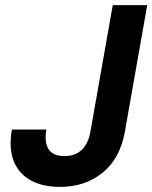

<svg xmlns="http://www.w3.org/2000/svg" viewBox="-20 -720 597 752"><path d="M214.6 12Q146.3 12 99.5 -14.1Q52.7 -40.1 33.3 -90.4Q13.9 -140.7 26.6 -212.6H161.4Q156 -180.6 161.4 -157Q166.7 -133.5 184.2 -121.1Q201.7 -108.7 232.4 -108.7Q262.1 -108.7 282.9 -120.3Q303.6 -131.9 316.5 -153.6Q329.3 -175.2 334.2 -204.9L421.7 -700H556.7L469.2 -204.9Q450.8 -99.8 382.2 -43.9Q313.6 12 214.6 12Z"/></svg>

Font: DM Sans 9pt
Style: Italic
Weight: 400
Italic angle: -10°
Designer: Colophon Foundry, Jonny Pinhorn
Foundry: Colophon Foundry
Version: Version 4.004